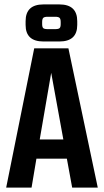

<svg xmlns="http://www.w3.org/2000/svg" viewBox="-20 -850 471 870"><path d="M307 0 283 -131H145L123 0H8L135 -631H290L423 0ZM160 -218H267L212 -520ZM249 -662H177Q96 -662 96 -737V-754Q96 -830 177 -830H249Q330 -830 330 -754V-737Q330 -662 249 -662ZM171 -750V-741Q171 -727 176 -722.5Q181 -718 196 -718H230Q245 -718 250 -722.5Q255 -727 255 -741V-750Q255 -764 250 -769Q245 -774 230 -774H196Q181 -774 176 -769Q171 -764 171 -750Z"/></svg>

Font: Teko Medium
Style: Regular
Weight: 500
Designer: Manushi Parikh, Jonny Pinhorn
Foundry: Indian Type Foundry
Version: Version 1.106;PS 1.0;hotconv 1.0.78;makeotf.lib2.5.61930; tt